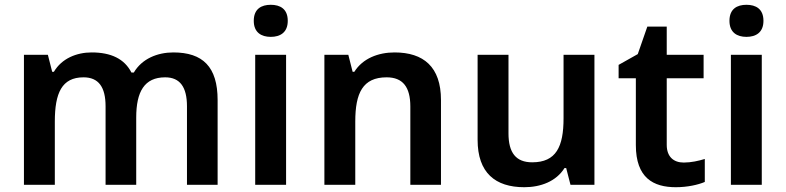

<svg xmlns="http://www.w3.org/2000/svg" viewBox="-20 -772 3282 802"><path d="M704 -553C638 -553 573 -527 539 -469H529C500 -526 444 -553 363 -553C300 -553 238 -528 205 -472H198L180 -543H80V0H209V-264C209 -383 238 -449 329 -449C392 -449 421 -408 421 -328V0H549V-281C549 -389 583 -449 670 -449C732 -449 761 -408 761 -328V0H889V-354C889 -493 827 -553 704 -553Z M1111 -752C1072 -752 1040 -735 1040 -685C1040 -636 1072 -618 1111 -618C1150 -618 1182 -636 1182 -685C1182 -735 1150 -752 1111 -752ZM1175 -543H1046V0H1175Z M1628 -553C1560 -553 1495 -528 1460 -472H1453L1435 -543H1335V0H1464V-264C1464 -383 1495 -449 1595 -449C1663 -449 1694 -408 1694 -327V0H1822V-354C1822 -493 1749 -553 1628 -553Z M2463 -543H2334V-278C2334 -159 2303 -94 2203 -94C2135 -94 2104 -134 2104 -215V-543H1975V-188C1975 -50 2049 10 2170 10C2238 10 2303 -14 2338 -70H2345L2363 0H2463Z M2836 -93C2794 -93 2765 -117 2765 -167V-445H2919V-543H2765V-661H2684L2644 -546L2564 -501V-445H2636V-166C2636 -29 2709 10 2803 10C2851 10 2896 0 2924 -12V-108C2898 -100 2867 -93 2836 -93Z M3098 -752C3059 -752 3027 -735 3027 -685C3027 -636 3059 -618 3098 -618C3137 -618 3169 -636 3169 -685C3169 -735 3137 -752 3098 -752ZM3162 -543H3033V0H3162Z"/></svg>

Font: Noto Sans Balinese SemiBold
Style: Regular
Weight: 600
Designer: Aditya Bayu, David Williams
Foundry: David Williams
Version: Version 2.005